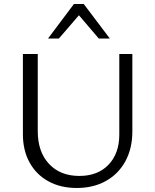

<svg xmlns="http://www.w3.org/2000/svg" viewBox="-20 -927 770 956"><path d="M94 -259V-658H168V-274Q168 -171 224 -111Q280 -51 375 -51Q467 -51 520.5 -107Q574 -163 574 -257V-658H639V-273Q639 -188 604.5 -124.5Q570 -61 507.5 -26Q445 9 362 9Q282 9 221.5 -24Q161 -57 127.5 -117.5Q94 -178 94 -259ZM373 -851 273 -735H219L348 -907H397L527 -735H472Z"/></svg>

Font: LXGW Bright TC
Style: Regular
Weight: 400
Designer: Christian Thalmann (Catharsis Fonts)
Foundry: LXGW / Christian Thalmann (Catharsis Fonts) / Fontworks Inc.
Version: Version 5.501